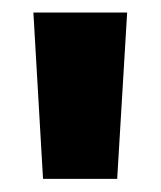

<svg xmlns="http://www.w3.org/2000/svg" viewBox="-20 -680 250 299"><path d="M162.5 -401.5H47L32 -660.5H178Z"/></svg>

Font: Anek Tamil
Style: Bold
Weight: 700
Designer: Aadarsh Rajan (Tamil), Yesha Goshar (Latin)
Foundry: Ek Type
Version: Version 1.003